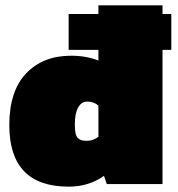

<svg xmlns="http://www.w3.org/2000/svg" viewBox="-20 -694 671 724"><path d="M626 -641.1V-505.9H592.8V0H382.8L372.1 -30.8Q314.9 9.8 238.8 9.8Q15.1 9.8 15.1 -222.2Q15.1 -350.6 78.6 -417.2Q142.1 -483.9 248 -483.9Q305.2 -483.9 351.1 -465.8V-505.9H238.8V-641.1H351.1V-673.8H592.8V-641.1ZM351.1 -178.2V-295.9Q333.5 -311 309.1 -311Q287.1 -311 274.7 -288.6Q262.2 -266.1 262.2 -224.1Q262.2 -203.1 265.1 -190.4Q268.1 -177.7 275.1 -172.1Q282.2 -166.5 289.3 -164.8Q296.4 -163.1 309.1 -163.1Q330.6 -163.1 351.1 -178.2Z"/></svg>

Font: Kanit Black
Style: Regular
Weight: 900
Designer: Katatrad Team
Foundry: CadsonDemak
Version: Version 1.000;PS 001.000;hotconv 1.0.88;makeotf.lib2.5.64775